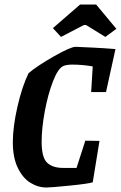

<svg xmlns="http://www.w3.org/2000/svg" viewBox="-20 -824 537 853"><path d="M385 -415 392 -529Q346 -537 301 -537Q277 -537 262 -531Q238 -521 215.5 -463Q193 -405 179 -329.5Q165 -254 165 -194Q165 -124 189.5 -101Q214 -78 260 -78H320L359 -199L422 -198L392 -14Q368 -7 286 1Q204 9 187 9Q149 9 115 -12Q81 -33 59 -78.5Q37 -124 37 -192Q37 -260 57.5 -350Q78 -440 107 -499Q146 -532 220 -574Q294 -616 316 -616Q344 -615 394 -612.5Q444 -610 493 -606L451 -415ZM215 -699 336 -804H407L497 -696L448 -660L362 -713H353L251 -660Z"/></svg>

Font: Grenze SemiBold
Style: Italic
Weight: 600
Italic angle: -10°
Designer: Renata Polastri
Foundry: Omnibus-Type
Version: Version 1.002; ttfautohint (v1.8)